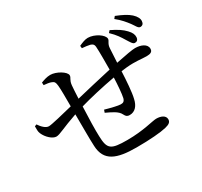

<svg xmlns="http://www.w3.org/2000/svg" viewBox="-167 -1022 1333 1269"><g transform="rotate(-30 500.0 -387.5)"><path d="M754 -721C792 -685 810 -656 827 -628C844 -602 854 -580 870 -579C885 -578 897 -587 898 -607C899 -626 892 -644 870 -667C847 -692 815 -713 767 -736ZM549 -724C572 -722 591 -720 608 -716C626 -711 634 -702 635 -686C638 -645 637 -568 637 -510C551 -491 433 -463 363 -446C365 -488 367 -524 369 -545C373 -585 390 -590 390 -609C390 -637 324 -676 279 -676C253 -676 228 -667 207 -659L208 -639C227 -637 251 -635 266 -628C282 -621 287 -615 290 -586C293 -555 293 -495 293 -428C224 -411 125 -386 103 -386C79 -386 54 -412 37 -438L22 -432C22 -411 21 -390 28 -376C44 -338 83 -302 112 -302C139 -302 182 -329 293 -367C294 -274 293 -180 296 -124C301 -6 384 25 535 25C637 25 721 18 762 8C796 0 809 -11 809 -32C809 -61 777 -75 741 -75C712 -75 631 -48 507 -48C380 -48 360 -63 357 -163C355 -207 357 -302 361 -388C433 -409 541 -434 635 -451C633 -398 628 -329 621 -300C614 -277 603 -274 586 -274C568 -274 518 -286 473 -299L466 -279C506 -260 551 -241 566 -209C576 -188 586 -183 603 -183C644 -183 670 -214 680 -261C691 -305 697 -392 700 -461C715 -463 728 -465 741 -466C816 -473 851 -464 893 -464C923 -464 940 -471 940 -495C940 -531 897 -549 853 -549C833 -549 780 -540 703 -524C705 -566 707 -602 709 -631C711 -667 730 -675 730 -692C730 -722 668 -764 616 -764C595 -764 571 -754 547 -743ZM831 -784C870 -753 891 -726 911 -700C929 -676 937 -653 954 -652C971 -652 981 -662 982 -681C984 -698 974 -720 950 -742C925 -764 894 -780 844 -800Z"/></g></svg>

Font: Noto Serif SC Medium
Style: Regular
Weight: 500
Designer: Ryoko NISHIZUKA 西塚涼子 (kana & ideographs); Frank Grießhammer (Latin, Greek & Cyrillic); Wenlong ZHANG 张文龙 (bopomofo); San
Foundry: Adobe Systems Incorporated
Version: Version 1.001;PS 1.001;hotconv 16.6.54;makeotf.lib2.5.65590